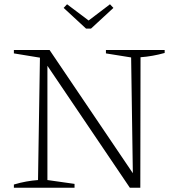

<svg xmlns="http://www.w3.org/2000/svg" viewBox="-20 -879 822 899"><path d="M476 -645H751V-631Q694 -615 638 -611L637 0H588L202 -571V-36L329 -18V0H45V-15Q75 -24 103 -29Q131 -34 158 -36L167 -609L45 -629V-645H212L602 -68L594 -610L476 -629ZM383 -745 278 -842 294 -859 395 -783 495 -859 511 -842 406 -745Z"/></svg>

Font: Piazzolla SC ExtraLight
Style: Regular
Weight: 200
Designer: Juan Pablo del Peral
Foundry: Huerta Tipografica
Version: Version 1.330